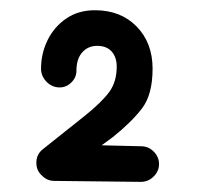

<svg xmlns="http://www.w3.org/2000/svg" viewBox="-20 -777 395 379"><path d="M95.2 -604.5Q81.1 -605.5 71 -616.5Q61 -627.4 61 -641.6Q61 -670.9 73.7 -697.3Q86.4 -723.6 110.4 -740.2Q134.3 -756.8 167.5 -756.8Q218.3 -756.8 249.8 -724.6Q281.2 -692.4 281.2 -641.6Q281.2 -590.3 260.3 -563Q239.3 -535.6 202.6 -506.3L180.7 -490.2L258.8 -488.3Q272.9 -488.3 283.4 -477.8Q293.9 -467.3 293.9 -453.1Q293.9 -439 283.2 -428.5Q272.5 -418 258.3 -418L87.4 -419.9Q72.8 -419.9 62.5 -430.7Q51.3 -440.9 51.8 -456.8Q52.2 -472.7 64.5 -482.4L147.9 -548.8Q181.2 -575.7 195.8 -595.7Q210.4 -615.7 210.4 -645.5Q210.4 -664.1 200.4 -675.3Q190.4 -686.5 171.9 -686.5Q153.8 -686.5 142.3 -673.6Q130.9 -660.6 130.9 -637.7Q130.9 -623.5 120.1 -613.5Q109.4 -603.5 95.2 -604.5Z"/></svg>

Font: Mikhak-FD ExtraBold
Style: Regular
Weight: 800
Designer: Amin Abedi
Version: Version 3.2